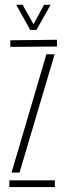

<svg xmlns="http://www.w3.org/2000/svg" viewBox="-20 -762 268 782"><path d="M18 0V-27.5H203.5V0ZM22 -571V-598L212 -600V-572.5ZM27 -59 169 -541H202.5L59.5 -59ZM103 -640 46 -742.5H72L116.5 -663.5L159.5 -742.5H186L128.5 -640Z"/></svg>

Font: Big Shoulders Stencil Display ExtraLight
Style: Regular
Weight: 250
Designer: Patric King
Foundry: XO Type Co
Version: Version 2.001